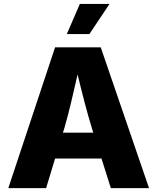

<svg xmlns="http://www.w3.org/2000/svg" viewBox="-20 -972 813 992"><path d="M22.9 0 264.6 -727.5H500.5L750 0H552.7L504.4 -152.8H264.6L218.3 0ZM305.2 -286.6H461.9L453.6 -313.5Q434.6 -376 416.5 -445.1Q398.4 -514.2 380.9 -587.4Q364.3 -514.2 347.9 -445.1Q331.5 -376 313.5 -313.5ZM325.2 -795.9 392.6 -951.7H545.9L441.9 -795.9Z"/></svg>

Font: Inter Extra Bold
Style: Regular
Weight: 800
Designer: Rasmus Andersson
Foundry: rsms
Version: Version 4.000;git-3c8e0fc